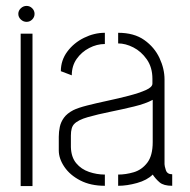

<svg xmlns="http://www.w3.org/2000/svg" viewBox="-20 -630 643 650"><path d="M50 0V-516H90V0ZM70 -556Q59 -556 50.5 -564Q42 -572 42 -583Q42 -594 50.5 -602Q59 -610 70 -610Q81 -610 89 -602Q97 -594 97 -583Q97 -572 89 -564Q81 -556 70 -556Z M335 -1Q287 -1 252 -19Q217 -37 198 -65Q179 -93 179 -121V-167Q179 -184 182.5 -200.5Q186 -217 196.5 -231.5Q207 -246 228 -257Q244 -265 275.5 -273Q307 -281 344.5 -289Q382 -297 416.5 -306Q451 -315 473.5 -325Q496 -335 496 -347V-363Q496 -402 477 -429Q458 -456 431.5 -469.5Q405 -483 380 -483V-519Q434 -519 468.5 -494.5Q503 -470 520 -433.5Q537 -397 537 -361V-74Q537 -68 541.5 -54Q546 -40 563 -40V-1Q534 -1 520.5 -12.5Q507 -24 497 -39Q478 -20 444 -10.5Q410 -1 380 -1V-39Q406 -39 433 -47Q460 -55 478.5 -79Q497 -103 497 -149V-292Q473 -279 434 -269.5Q395 -260 353 -251.5Q311 -243 277.5 -233.5Q244 -224 231 -210Q220 -199 220 -171V-132Q221 -98 238 -77.5Q255 -57 281.5 -48Q308 -39 335 -39ZM223 -375 186 -389Q186 -426 208 -455.5Q230 -485 264.5 -502Q299 -519 335 -519V-481Q308 -481 282 -467.5Q256 -454 239.5 -430.5Q223 -407 223 -375Z"/></svg>

Font: Stick No Bills ExtraLight ExtraLight
Style: Regular
Weight: 250
Version: Version 2.000